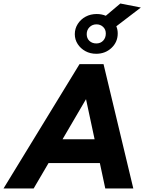

<svg xmlns="http://www.w3.org/2000/svg" viewBox="-89 -1076 824 1096"><path d="M-69 0 365 -710H502L672 0H512L481 -145H188L103 0ZM268 -281H451L402 -510ZM460 -769Q426 -769 398.5 -784Q371 -799 354.5 -824.5Q338 -850 338 -881Q338 -913 355 -939.5Q372 -966 400 -981Q428 -996 463 -996Q491 -996 515 -986L598 -1056L715 -1033L575 -926Q583 -907 583 -885Q583 -836 547.5 -802.5Q512 -769 460 -769ZM461 -828Q485 -828 500 -844Q515 -860 515 -885Q515 -908 499.5 -922.5Q484 -937 462 -937Q438 -937 422 -921Q406 -905 406 -881Q406 -857 421.5 -842.5Q437 -828 461 -828Z"/></svg>

Font: Livvic
Style: Bold Italic
Weight: 700
Italic angle: -10°
Designer: Jacques Le Bailly, Baron von Fonthausen
Version: Version 1.001; ttfautohint (v1.8.2)